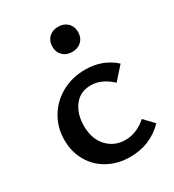

<svg xmlns="http://www.w3.org/2000/svg" viewBox="-161 -741 765 842"><g transform="rotate(-30 221.5 -320.5)"><path d="M197 -583Q197 -612 215 -629.5Q233 -647 262 -647Q291 -647 309 -629.5Q327 -612 327 -583Q327 -555 309 -537.5Q291 -520 262 -520Q233 -520 215 -537.5Q197 -555 197 -583ZM38 -202Q38 -265 68.5 -316Q99 -367 152 -396Q205 -425 271 -425Q358 -425 419 -370L362 -306Q312 -353 258 -353Q203 -353 173 -313Q143 -273 143 -213Q143 -147 179.5 -108Q216 -69 271 -69Q328 -69 378 -113L424 -65Q354 6 253 6Q191 6 142 -20.5Q93 -47 65.5 -94.5Q38 -142 38 -202Z"/></g></svg>

Font: Ysabeau Infant Semibold
Style: Regular
Weight: 600
Designer: Christian Thalmann (Catharsis Fonts)
Version: Version 0.003